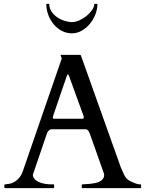

<svg xmlns="http://www.w3.org/2000/svg" viewBox="-20 -972 751 992"><path d="M2.4 -15.6Q2.4 -19.5 6.3 -19.5Q15.6 -20 28.1 -22.2Q40.5 -24.4 53.5 -31.5Q66.4 -38.6 78.6 -52.5Q90.8 -66.4 99.1 -90.8L298.3 -667.5Q298.8 -668.9 298.8 -669.9Q298.8 -673.3 296.1 -678.5Q293.5 -683.6 293.5 -686Q293.5 -688.5 295.4 -688.5H393.1Q394 -688 395.8 -687.5Q397.5 -687 398.4 -684.6L605 -105Q611.8 -91.8 616 -81.1Q620.1 -70.3 625.5 -61.3Q630.9 -52.2 639.6 -44.7Q648.4 -37.1 664.1 -30.8Q670.9 -27.3 682.6 -23.4Q694.3 -19.5 705.1 -19.5Q707.5 -19.5 708.3 -18.1Q709 -16.6 709 -15.1V-3.9Q709 -2.9 708.3 -1.5Q707.5 0 705.1 0H406.2Q403.8 0 403.1 -1.5Q402.3 -2.9 402.3 -3.9V-15.6Q402.3 -16.6 403.1 -18.1Q403.8 -19.5 406.2 -19.5Q408.2 -19.5 410.2 -19.8Q412.1 -20 413.1 -20Q418.5 -20.5 428.5 -21Q438.5 -21.5 450.2 -22.7Q461.9 -23.9 473.9 -26.6Q485.8 -29.3 495.6 -34.4Q505.4 -39.6 511.7 -47.9Q518.1 -56.2 518.1 -68.4Q518.1 -71.3 517.1 -75.2L443.4 -283.2Q442.9 -284.2 441.7 -287.6Q440.4 -291 437.7 -294.7Q435.1 -298.3 430.9 -301.3Q426.8 -304.2 420.9 -304.2H247.6Q241.2 -304.2 236.8 -301.3Q232.4 -298.3 229.5 -294.9Q226.6 -291.5 224.9 -288.1Q223.1 -284.7 223.1 -284.2L149.9 -69.8Q149.9 -67.4 149.9 -65.4Q149.9 -63.5 150.9 -61Q154.8 -48.8 165.3 -40.8Q175.8 -32.7 189.5 -28.1Q203.1 -23.4 217.5 -21.5Q231.9 -19.5 243.2 -19.5H255.9Q258.3 -19.5 259 -18.1Q259.8 -16.6 259.8 -15.6V-3.9Q259.8 -2.9 259 -1.5Q258.3 0 255.9 0H6.3Q2.4 0 2.4 -3.9ZM254.9 -374.5Q253.9 -372.1 253.4 -369.6Q252.9 -367.2 252.9 -364.7Q252.9 -361.8 254.4 -360.1Q255.9 -358.4 260.3 -358.4H404.3Q409.7 -358.4 411.4 -360.6Q413.1 -362.8 413.1 -365.7Q413.1 -368.2 412.6 -370.1Q412.1 -372.1 411.1 -374.5L338.4 -574.7Q333.5 -587.9 331.1 -587.9Q328.6 -587.9 327.1 -584.2Q325.7 -580.6 323.2 -574.2ZM352.1 -799.8Q323.7 -799.8 299.6 -812.5Q275.4 -825.2 257.6 -846.4Q239.7 -867.7 229.5 -895Q219.2 -922.4 219.2 -952.1H234.4Q234.4 -930.2 245.8 -912.8Q257.3 -895.5 274.9 -883.3Q292.5 -871.1 313 -864.5Q333.5 -857.9 352.1 -857.9Q370.1 -857.9 390.6 -867.2Q411.1 -876.5 428 -890.4Q444.8 -904.3 456.1 -920.9Q467.3 -937.5 467.3 -952.1H483.4Q483.4 -924.8 472.9 -897.7Q462.4 -870.6 444.3 -848.9Q426.3 -827.1 402.3 -813.5Q378.4 -799.8 352.1 -799.8Z"/></svg>

Font: Kurinto Book Core
Style: Regular
Weight: 400
Designer: Kurinto was developed by Clint Goss from a range of fonts that are compatible with the SIL Open Font License Version 1.1
Foundry: Clinton F. Goss
Version: Version 2.196; July 25, 2020